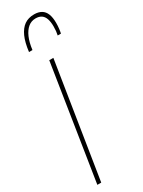

<svg xmlns="http://www.w3.org/2000/svg" viewBox="-195 -746 576 771"><g transform="rotate(-30 93.0 -360.0)"><path d="M22 0H4L87 -530H106ZM126 -720Q146 -720 159.5 -712Q173 -704 179.5 -687.5Q186 -671 186 -646Q186 -633 184.5 -620Q183 -607 181 -599H166Q168 -608 169 -617.5Q170 -627 170 -639Q170 -660 165 -674.5Q160 -689 149.5 -696Q139 -703 123 -703Q103 -703 88 -690.5Q73 -678 63 -655Q53 -632 49 -599H33Q38 -641 50 -667.5Q62 -694 80.5 -707Q99 -720 126 -720Z"/></g></svg>

Font: Georama ExtraCondensed Thin
Style: Italic
Weight: 100
Width: 2
Italic angle: -9°
Designer: Jean-Baptiste Levee
Foundry: Production Type
Version: Version 1.001